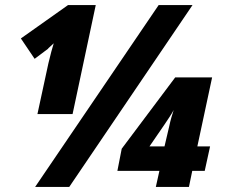

<svg xmlns="http://www.w3.org/2000/svg" viewBox="-20 -734 902 754"><path d="M265 -286 356 -714H247L62 -583L116 -503L168 -542Q169 -544 177 -551Q185 -558 191 -564Q187 -551 181.5 -531Q176 -511 170 -485L127 -286ZM252 0 736 -714H603L118 0ZM722 0 735 -63H784L805 -159H755L813 -430H668L458 -150L441 -63H606L592 0ZM626 -245Q634 -257 645 -273.5Q656 -290 662 -302Q658 -290 653 -272.5Q648 -255 645 -240L626 -159H567Z"/></svg>

Font: Noto Sans Display SemiCondensed Black
Style: Italic
Weight: 900
Width: 4
Designer: Monotype Design team
Foundry: Monotype Imaging Inc.
Version: 1.000